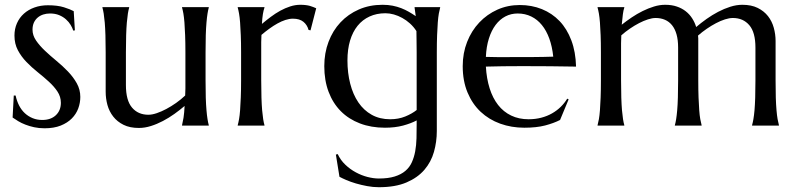

<svg xmlns="http://www.w3.org/2000/svg" viewBox="-20 -530 3364 810"><path d="M295.9 -401.9 289.1 -400.9Q285.6 -412.1 278.1 -424.8Q270.5 -437.5 258.5 -448.2Q246.6 -459 229.7 -466.1Q212.9 -473.1 190.9 -473.1Q175.8 -473.1 162.4 -468.8Q148.9 -464.4 138.9 -455.8Q128.9 -447.3 123 -434.6Q117.2 -421.9 117.2 -404.8Q117.2 -380.9 132.1 -359.1Q147 -337.4 169.4 -316.2Q191.9 -294.9 218 -273.4Q244.1 -252 266.6 -228.5Q289.1 -205.1 304 -178.5Q318.8 -151.9 318.8 -121.1Q318.8 -96.2 310.1 -72.5Q301.3 -48.8 283 -30.3Q264.6 -11.7 236.1 -0.2Q207.5 11.2 168 11.2Q144.5 11.2 124.3 6.8Q104 2.4 87.2 -4.2Q70.3 -10.7 56.9 -18.8Q43.5 -26.9 33.2 -34.2L38.1 -127H45.9Q50.8 -104 60.5 -85Q70.3 -65.9 84.7 -52.5Q99.1 -39.1 117.7 -31.5Q136.2 -23.9 158.2 -23.9Q194.3 -23.9 215.6 -43.9Q236.8 -64 236.8 -96.2Q236.8 -122.1 222.4 -143.8Q208 -165.5 186 -185.5Q164.1 -205.6 138.9 -225.6Q113.8 -245.6 91.8 -268.3Q69.8 -291 55.4 -318.1Q41 -345.2 41 -379.9Q41 -408.2 51.5 -431.9Q62 -455.6 80.8 -472.4Q99.6 -489.3 125.5 -498.5Q151.4 -507.8 182.1 -507.8Q222.7 -507.8 249.8 -499.3Q276.9 -490.7 291 -482.9Z M511.2 -170.9Q511.2 -106.4 536.9 -76.2Q562.5 -45.9 606 -45.9Q621.6 -45.9 641.1 -52.5Q660.6 -59.1 681.4 -70.1Q702.1 -81.1 722.9 -95.7Q743.7 -110.4 761.2 -127Q762.2 -141.1 762.2 -157Q762.2 -172.9 762.2 -190.9V-309.1Q762.2 -350.6 761 -381.6Q759.8 -412.6 758.1 -435.1Q756.3 -457.5 753.7 -472.7Q751 -487.8 748 -498V-500H860.8V-498Q857.9 -487.8 855.5 -472.7Q853 -457.5 851.1 -435.1Q849.1 -412.6 848.1 -381.6Q847.2 -350.6 847.2 -309.1V-190.9Q847.2 -149.4 848.1 -118.4Q849.1 -87.4 851.1 -64.9Q853 -42.5 855.5 -27.3Q857.9 -12.2 860.8 -2V0H748V-2Q751 -14.2 754.2 -33.2Q757.3 -52.2 758.8 -83Q738.8 -65.9 715.6 -49.3Q692.4 -32.7 667.2 -19.5Q642.1 -6.3 616.5 1.7Q590.8 9.8 565.9 9.8Q527.8 9.8 501.2 -3.4Q474.6 -16.6 457.8 -38.1Q440.9 -59.6 433.3 -86.9Q425.8 -114.3 425.8 -143.1V-309.1Q425.8 -350.6 424.8 -381.6Q423.8 -412.6 421.9 -435.1Q419.9 -457.5 417.5 -472.7Q415 -487.8 412.1 -498V-500H524.9V-498Q522 -487.8 519.5 -472.7Q517.1 -457.5 515.1 -435.1Q513.2 -412.6 512.2 -381.6Q511.2 -350.6 511.2 -309.1Z M997.1 -309.1Q997.1 -350.6 995.8 -381.6Q994.6 -412.6 992.9 -435.1Q991.2 -457.5 988.5 -472.7Q985.8 -487.8 982.9 -498V-500H1095.7V-498Q1091.8 -486.8 1089.1 -470.7Q1086.4 -454.6 1085 -429.2Q1103 -444.3 1122.6 -459Q1142.1 -473.6 1162.6 -484.9Q1183.1 -496.1 1204.3 -502.9Q1225.6 -509.8 1247.1 -509.8Q1260.3 -509.8 1270 -508.5Q1279.8 -507.3 1287.6 -505.1Q1295.4 -502.9 1301.8 -500.2Q1308.1 -497.6 1314 -495.1L1290 -401.9L1281.7 -403.8Q1275.9 -425.3 1259.8 -438.2Q1243.7 -451.2 1215.8 -451.2Q1200.7 -451.2 1184.1 -445.8Q1167.5 -440.4 1150.4 -430.9Q1133.3 -421.4 1116.2 -408.9Q1099.1 -396.5 1083 -382.8Q1082 -368.7 1082 -352.1Q1082 -335.4 1082 -316.9V-190.9Q1082 -149.4 1083 -118.4Q1084 -87.4 1085.9 -64.9Q1087.9 -42.5 1090.3 -27.3Q1092.8 -12.2 1095.7 -2V0H982.9V-2Q985.8 -12.2 988.5 -27.3Q991.2 -42.5 992.9 -64.9Q994.6 -87.4 995.8 -118.4Q997.1 -149.4 997.1 -190.9Z M1578.1 223.1Q1617.7 223.1 1645 214.6Q1672.4 206.1 1690.2 190.9Q1708 175.8 1717.5 154.5Q1727.1 133.3 1731.7 107.9Q1736.3 82.5 1737.1 53.7Q1737.8 24.9 1737.8 -5.9V-22Q1713.9 -9.3 1680.2 -0.2Q1646.5 8.8 1604 8.8Q1545.9 8.8 1498.5 -9.3Q1451.2 -27.3 1417.7 -61Q1384.3 -94.7 1366.2 -142.8Q1348.1 -190.9 1348.1 -251Q1348.1 -306.2 1366 -353.5Q1383.8 -400.9 1416.3 -435.5Q1448.7 -470.2 1493.9 -490Q1539.1 -509.8 1593.8 -509.8Q1617.2 -509.8 1636.7 -505.9Q1656.2 -502 1673.1 -495.4Q1689.9 -488.8 1704.8 -480.2Q1719.7 -471.7 1733.9 -461.9L1729 -498V-500H1836.9V-498Q1834 -487.8 1831.3 -472.7Q1828.6 -457.5 1826.9 -435.1Q1825.2 -412.6 1824 -381.6Q1822.8 -350.6 1822.8 -309.1V22.9Q1822.8 67.9 1810.8 110.6Q1798.8 153.3 1770.3 186.5Q1741.7 219.7 1694.8 239.7Q1647.9 259.8 1578.1 259.8Q1553.7 259.8 1528.8 255.1Q1503.9 250.5 1481.4 243.9Q1459 237.3 1440.9 229.5Q1422.9 221.7 1412.1 215.8L1397 122.1L1404.8 120.1Q1416.5 145.5 1436.8 164.8Q1457 184.1 1481 197Q1504.9 210 1530.5 216.6Q1556.2 223.1 1578.1 223.1ZM1626 -26.9Q1661.1 -26.9 1689.7 -38.6Q1718.3 -50.3 1737.8 -65.9V-309.1Q1737.8 -336.4 1737.3 -358.6Q1736.8 -380.9 1736.8 -398.9Q1725.1 -417 1709.7 -430.9Q1694.3 -444.8 1677 -454.3Q1659.7 -463.9 1641.6 -469Q1623.5 -474.1 1606 -474.1Q1568.8 -474.1 1539.1 -460.4Q1509.3 -446.8 1488.5 -421.1Q1467.8 -395.5 1456.8 -358.6Q1445.8 -321.8 1445.8 -274.9Q1445.8 -222.2 1457.5 -176.8Q1469.2 -131.3 1491.9 -97.9Q1514.6 -64.5 1548.3 -45.7Q1582 -26.9 1626 -26.9Z M2191.9 8.8Q2137.7 8.8 2090.3 -8.3Q2043 -25.4 2007.8 -58.3Q1972.7 -91.3 1952.4 -139.9Q1932.1 -188.5 1932.1 -251Q1932.1 -306.2 1950.7 -353.3Q1969.2 -400.4 2002 -435.1Q2034.7 -469.7 2078.4 -489.3Q2122.1 -508.8 2172.9 -508.8Q2223.1 -508.8 2266.1 -491.5Q2309.1 -474.1 2340.6 -441.2Q2372.1 -408.2 2390.4 -359.6Q2408.7 -311 2410.2 -249Q2355 -250 2299.8 -250.5Q2244.6 -251 2185.1 -251Q2142.6 -251 2102.3 -250.5Q2062 -250 2029.8 -249Q2032.7 -198.2 2045.7 -157.2Q2058.6 -116.2 2081.3 -87.2Q2104 -58.1 2136.5 -42.5Q2168.9 -26.9 2210 -26.9Q2238.3 -26.9 2263.4 -33.4Q2288.6 -40 2309.1 -51.8Q2329.6 -63.5 2345.7 -79.3Q2361.8 -95.2 2373 -113.8L2378.9 -110.8L2342.8 -23.9Q2316.4 -10.3 2279.8 -0.7Q2243.2 8.8 2191.9 8.8ZM2127 -289.1Q2175.8 -289.1 2224.9 -289.3Q2273.9 -289.6 2314 -291Q2309.6 -333.5 2297.4 -367.2Q2285.2 -400.9 2266.1 -424.3Q2247.1 -447.8 2221.2 -460.4Q2195.3 -473.1 2164.1 -473.1Q2135.7 -473.1 2112.1 -460.7Q2088.4 -448.2 2070.8 -424.8Q2053.2 -401.4 2042.5 -367.4Q2031.7 -333.5 2029.8 -290Q2051.8 -289.1 2076.2 -289.1Q2100.6 -289.1 2127 -289.1Z M2840.8 -329.1Q2840.8 -361.3 2834.2 -384.8Q2827.6 -408.2 2815.2 -423.6Q2802.7 -439 2785.2 -446.5Q2767.6 -454.1 2746.1 -454.1Q2731.4 -454.1 2713.4 -448.2Q2695.3 -442.4 2676 -432.4Q2656.7 -422.4 2637.5 -409.2Q2618.2 -396 2601.1 -380.9Q2600.1 -365.2 2600.1 -347.4Q2600.1 -329.6 2600.1 -309.1V-190.9Q2600.1 -149.4 2601.1 -118.4Q2602.1 -87.4 2604 -64.9Q2606 -42.5 2608.4 -27.3Q2610.8 -12.2 2613.8 -2V0H2501V-2Q2503.9 -12.2 2506.6 -27.3Q2509.3 -42.5 2511 -64.9Q2512.7 -87.4 2513.9 -118.4Q2515.1 -149.4 2515.1 -190.9V-309.1Q2515.1 -350.6 2513.9 -381.6Q2512.7 -412.6 2511 -435.1Q2509.3 -457.5 2506.6 -472.7Q2503.9 -487.8 2501 -498V-500H2613.8V-498Q2609.9 -486.8 2607.7 -469.5Q2605.5 -452.1 2603 -425.8Q2622.6 -441.4 2645 -456.5Q2667.5 -471.7 2691.2 -483.4Q2714.8 -495.1 2738.8 -502.4Q2762.7 -509.8 2786.1 -509.8Q2814 -509.8 2835.4 -502.4Q2856.9 -495.1 2873 -482.4Q2889.2 -469.7 2900.1 -452.6Q2911.1 -435.5 2917 -416Q2937 -433.1 2960.7 -450Q2984.4 -466.8 3009.5 -480Q3034.7 -493.2 3060.8 -501.5Q3086.9 -509.8 3111.8 -509.8Q3149.9 -509.8 3176.5 -496.6Q3203.1 -483.4 3220 -461.9Q3236.8 -440.4 3244.4 -412.8Q3252 -385.3 3252 -356.9V-190.9Q3252 -149.4 3252.9 -118.4Q3253.9 -87.4 3255.9 -64.9Q3257.8 -42.5 3260.5 -27.3Q3263.2 -12.2 3266.1 -2V0H3152.8V-2Q3155.8 -12.2 3158.4 -27.3Q3161.1 -42.5 3163.1 -64.9Q3165 -87.4 3166 -118.4Q3167 -149.4 3167 -190.9V-329.1Q3167 -393.6 3141.1 -423.8Q3115.2 -454.1 3071.8 -454.1Q3056.6 -454.1 3038.3 -448.2Q3020 -442.4 3000.5 -432.1Q2981 -421.9 2961.4 -408.4Q2941.9 -395 2924.8 -379.9Q2925.8 -374 2925.8 -368.2Q2925.8 -362.3 2925.8 -356.9V-190.9Q2925.8 -149.4 2927 -118.4Q2928.2 -87.4 2929.9 -64.9Q2931.6 -42.5 2934.3 -27.3Q2937 -12.2 2939.9 -2V0H2827.1V-2Q2830.1 -12.2 2832.5 -27.3Q2835 -42.5 2836.9 -64.9Q2838.9 -87.4 2839.8 -118.4Q2840.8 -149.4 2840.8 -190.9Z"/></svg>

Font: Marcellus
Style: Regular
Weight: 400
Designer: Astigmatic (AOETI)
Foundry: Astigmatic (AOETI)
Version: Version 1.000